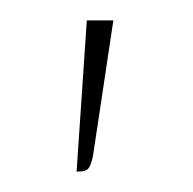

<svg xmlns="http://www.w3.org/2000/svg" viewBox="-20 -58 189 188"><path d="M91 -38 71 95Q69 104 66.5 107Q64 110 57 110H55L65 -38Z"/></svg>

Font: Blinker Thin
Style: Regular
Weight: 100
Designer: Juergen Huber
Foundry: supertype
Version: Version 1.017;hotconv 1.0.117;makeotfexe 2.5.65602